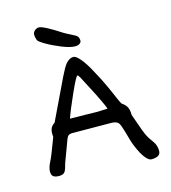

<svg xmlns="http://www.w3.org/2000/svg" viewBox="-135 -1020 1043 1174"><g transform="rotate(-15 386.0 -433.0)"><path d="M405.3 -742.2Q375.5 -742.2 323.5 -762.9Q271.5 -783.7 231.7 -807.1Q191.9 -830.6 189 -839.4Q181.2 -859.9 181.2 -874.5Q181.2 -890.1 193.6 -900.9Q206.1 -911.6 220.2 -911.6Q228.5 -911.6 242.7 -906Q256.8 -900.4 274.7 -890.6Q292.5 -880.9 305.2 -873.3Q317.9 -865.7 334.7 -855Q351.6 -844.2 352.1 -843.8Q371.6 -832 392.3 -821.8Q413.1 -811.5 423.1 -805.9Q433.1 -800.3 438.5 -793.5Q445.3 -783.7 445.3 -766.6Q445.3 -758.3 435.3 -750.2Q425.3 -742.2 405.3 -742.2ZM58.1 -42Q58.1 -67.9 76.7 -103Q90.8 -129.4 132.3 -241.7Q131.3 -257.3 131.3 -263.2Q131.3 -284.2 138.2 -297.9Q145 -311.5 163.1 -324.2L287.1 -583Q313 -636.2 328.6 -655.3Q351.6 -682.6 377 -682.6Q393.6 -682.6 418.5 -653.3Q443.4 -624 468 -579.3Q492.7 -534.7 508.3 -504.2Q523.9 -473.6 534.7 -449.2Q543 -430.7 552 -410.2Q561 -389.6 565.9 -378.2Q570.8 -366.7 575.9 -355.7Q581.1 -344.7 584.2 -338.6Q587.4 -332.5 590.3 -329.6Q612.3 -315.4 621.3 -296.9Q630.4 -278.3 630.4 -247.6Q637.2 -229.5 653.3 -182.6Q669.4 -135.7 679.2 -113.8Q687.5 -95.7 699 -78.6Q710.4 -61.5 717.8 -51.8Q725.1 -42 730.5 -26.6Q735.8 -11.2 735.8 8.3Q735.8 45.9 677.7 45.9Q664.1 45.9 647.9 29.1Q631.8 12.2 618.9 -12.2Q606 -36.6 596.2 -60.3Q586.4 -84 581.5 -101.6Q578.6 -111.8 573 -131.6Q567.4 -151.4 563.7 -163.3Q560.1 -175.3 555.4 -189.5Q550.8 -203.6 546.4 -211.4Q542 -219.2 537.6 -221.7Q525.4 -232.9 494.1 -232.9Q459.5 -232.9 379.9 -233.6Q300.3 -234.4 250.5 -234.4Q231.4 -234.4 222.9 -224.6Q214.4 -214.8 201.2 -174.8L162.1 -69.8Q150.9 -28.8 146.5 -22Q142.1 -14.6 137.2 -10.5Q132.3 -6.3 126 -4.6Q119.6 -2.9 115.5 -2.4Q111.3 -2 103.5 -2Q81.1 -2 69.6 -11Q58.1 -20 58.1 -42ZM260.3 -323.2Q313.5 -322.8 353 -322Q392.6 -321.3 409.4 -320.8Q426.3 -320.3 434.6 -320.3Q454.1 -320.3 498 -323.2Q491.7 -341.3 476.3 -374Q460.9 -406.7 447.8 -432.4Q434.6 -458 413.6 -498Q392.6 -538.1 387.7 -547.9Q377.9 -566.4 372.1 -566.4Q363.8 -566.4 319.6 -467.8Q275.4 -369.1 260.3 -323.2Z"/></g></svg>

Font: Short Stack
Style: Regular
Weight: 400
Designer: James Grieshaber
Foundry: James Grieshaber
Version: Version 1.002